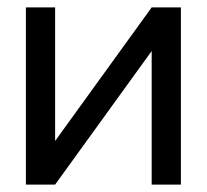

<svg xmlns="http://www.w3.org/2000/svg" viewBox="-20 -499 559 519"><path d="M50 0V-479H129V-118L390 -479H469V0H390V-361L129 0Z"/></svg>

Font: Karmilla
Style: Regular
Weight: 400
Designer: Jonathan Pinhorn
Version: Version 1.000